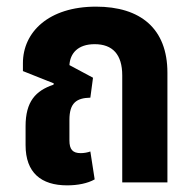

<svg xmlns="http://www.w3.org/2000/svg" viewBox="-20 -549 587 578"><path d="M182 9C214 9 244 3 265 -9L252 -93C244 -90 233 -88 223 -88C199 -88 189 -99 189 -126V-188C189 -239 210 -254 252 -255L260 -315L189 -353C191 -388 214 -416 265 -416C319 -416 348 -385 348 -322V0H484V-330C484 -463 403 -529 269 -529C126 -529 49 -452 49 -359V-335L142 -298L141 -294C87 -276 57 -243 57 -169V-112C57 -29 104 9 182 9Z"/></svg>

Font: Noto Sans Thai UI Cond
Style: Bold
Weight: 700
Width: 3
Designer: Monotype Design Team
Foundry: Monotype Imaging Inc.
Version: Version 2.000